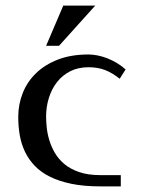

<svg xmlns="http://www.w3.org/2000/svg" viewBox="-20 -663 503 683"><path d="M405.8 -382.8Q380.4 -403.3 354.5 -413.6Q328.6 -423.8 294.9 -423.8Q258.3 -423.8 230.2 -409.7Q202.1 -395.5 183.1 -371.3Q164.1 -347.2 154.1 -315.4Q144 -283.7 144 -248Q144 -231.4 146.2 -209.7Q148.4 -188 155.3 -164.8Q162.1 -141.6 175 -119.4Q188 -97.2 209.2 -79.3Q230.5 -61.5 262 -50.8Q293.5 -40 336.9 -40H409.7V0H336.9Q278.8 0 234.6 -9Q190.4 -18.1 158 -34.2Q125.5 -50.3 103.8 -73Q82 -95.7 68.8 -123.3Q55.7 -150.9 50.3 -182.1Q44.9 -213.4 44.9 -247.1Q44.9 -291.5 60.8 -331.8Q76.7 -372.1 108.2 -402.6Q139.6 -433.1 186.3 -451.2Q232.9 -469.2 294.9 -469.2Q310.1 -469.2 327.1 -465.8Q344.2 -462.4 361.3 -455.8Q378.4 -449.2 395.3 -439.2Q412.1 -429.2 426.8 -416ZM205.1 -643.1H318.8L189.9 -500H144Z"/></svg>

Font: Federov2
Style: Regular
Weight: 400
Designer: Olexa M. Volochay | Cyreal.org
Foundry: Olexa M. Volochay | Cyreal.org
Version: Version 1.000